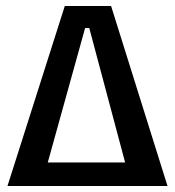

<svg xmlns="http://www.w3.org/2000/svg" viewBox="-20 -623 586 643"><path d="M5 0 197 -603H352L541 0ZM140 -79H399L279 -529H265Z"/></svg>

Font: Grenze Gotisch SemiBold
Style: Regular
Weight: 600
Designer: Renata Polastri
Foundry: Omnibus-Type
Version: Version 1.001